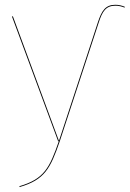

<svg xmlns="http://www.w3.org/2000/svg" viewBox="-20 -585 537 795"><path d="M60.8 189.6C165.4 159.4 188.6 112.3 227.4 0.2L388.7 -491.2C403.6 -538.1 418.6 -561.4 457.9 -561.4C471 -561.4 484 -558.4 496 -553.4L496.6 -557C484.6 -562.1 471.3 -565.2 457.8 -565.2C416.7 -565.2 401.1 -541.4 384.8 -491.4L224.1 -1.6L33.5 -517.2H29.3L220.8 0H223.5C185 110.9 162.6 155.9 60.5 186Z"/></svg>

Font: Fira Sans Four
Style: Regular
Weight: 100
Designer: Carrois Corporate & Edenspiekermann AG
Foundry: Carrois Corporate GbR & Edenspiekermann AG
Version: Version 4.203;PS 004.203;hotconv 1.0.88;makeotf.lib2.5.64775